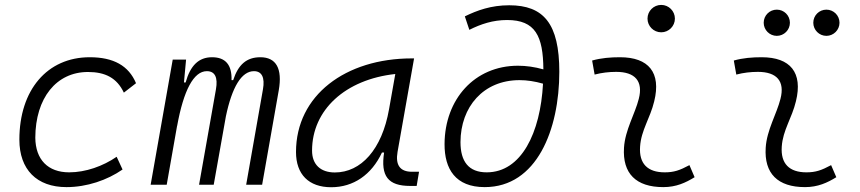

<svg xmlns="http://www.w3.org/2000/svg" viewBox="-20 -764 3556 794"><path d="M266.1 -51.3C178.2 -51.3 127 -104 126 -194.3C126.5 -358.4 212.9 -466.3 343.8 -466.3C415 -466.3 463.4 -441.9 492.2 -380.9L542.5 -419.9C512.2 -492.2 449.7 -527.3 351.1 -527.3C175.3 -527.3 60.1 -392.1 60.1 -186.5C60.1 -63 131.8 9.8 254.9 9.8C339.4 9.8 423.3 -19 486.8 -63L462.4 -115.7C405.8 -76.7 334 -51.3 266.1 -51.3Z M749.5 -517.6H694.3L603 0H669.4L712.4 -244.1V-242.7C739.3 -390.6 780.8 -469.7 835.4 -469.7C868.7 -469.7 881.8 -444.3 873 -394.5L803.2 0H863.8L914.1 -282.7C939.5 -404.3 979 -469.7 1030.3 -469.7C1062.5 -469.7 1076.2 -443.8 1067.4 -394.5L998 0H1064L1132.8 -390.6C1148.4 -480.5 1122.1 -527.3 1056.6 -527.3C1000 -527.3 965.3 -497.1 944.3 -432.6H937.5C939.5 -496.1 912.1 -527.3 856.9 -527.3C801.8 -527.3 767.1 -493.2 747.6 -422.9H740.7Z M1349.6 10.3C1441.4 10.3 1516.6 -41 1559.6 -133.3H1568.4C1553.7 -36.1 1584 4.9 1676.3 4.9H1703.1L1712.9 -53.7H1683.6C1633.8 -53.7 1614.7 -82 1624 -135.7L1692.4 -522.5H1683.1C1409.2 -522.5 1204.1 -370.1 1204.1 -135.3C1204.1 -43 1256.8 10.3 1349.6 10.3ZM1364.7 -50.8C1305.7 -50.8 1270.5 -83.5 1270.5 -141.1C1270.5 -309.6 1408.2 -435.5 1614.7 -458L1588.9 -312.5C1559.6 -145.5 1472.7 -50.8 1364.7 -50.8Z M1984.4 9.8C2199.7 9.8 2293 -227.5 2293 -467.3C2293 -666.5 2228 -742.2 2085.9 -742.2C2010.7 -742.2 1953.1 -721.2 1902.3 -696.3L1920.9 -640.6C1968.8 -664.6 2018.6 -681.2 2077.1 -681.2C2193.8 -681.2 2226.1 -615.2 2227.1 -477.1C2190.9 -487.3 2155.8 -492.2 2122.1 -492.2C1942.4 -492.2 1819.3 -353.5 1818.4 -168.5C1817.9 -64.9 1863.8 9.8 1984.4 9.8ZM2225.6 -418C2214.8 -214.8 2136.2 -51.3 1992.7 -51.3C1917.5 -51.3 1884.3 -96.7 1884.3 -176.3C1884.8 -322.3 1979 -432.6 2128.4 -432.6C2159.2 -432.6 2191.9 -427.7 2225.6 -418Z M2831.1 -81.1C2791 -59.6 2767.1 -51.3 2729 -51.3C2657.7 -51.3 2622.1 -87.4 2627 -157.7C2631.3 -225.6 2668.9 -275.4 2685.5 -345.2C2714.8 -463.9 2662.6 -527.3 2543.9 -527.3C2505.4 -527.3 2466.8 -524.4 2428.7 -513.7L2439 -455.6C2468.8 -463.4 2498.5 -466.8 2528.3 -466.8C2606.4 -466.8 2640.6 -428.2 2621.6 -355C2606.4 -293.9 2564.9 -226.1 2560.5 -153.3C2553.7 -46.4 2610.4 9.8 2723.1 9.8C2776.4 9.8 2815.4 -8.3 2852.5 -31.2ZM2714.4 -630.4C2745.6 -630.4 2771 -655.8 2771 -687C2771 -718.3 2745.6 -743.7 2714.4 -743.7C2683.1 -743.7 2657.7 -718.3 2657.7 -687C2657.7 -655.8 2683.1 -630.4 2714.4 -630.4Z M3417 -81.1C3377 -59.6 3353 -51.3 3314.9 -51.3C3243.7 -51.3 3208 -87.4 3212.9 -157.7C3217.3 -225.6 3254.9 -275.4 3271.5 -345.2C3300.8 -463.9 3248.5 -527.3 3129.9 -527.3C3091.3 -527.3 3052.7 -524.4 3014.6 -513.7L3024.9 -455.6C3054.7 -463.4 3084.5 -466.8 3114.3 -466.8C3192.4 -466.8 3226.6 -428.2 3207.5 -355C3192.4 -293.9 3150.9 -226.1 3146.5 -153.3C3139.6 -46.4 3196.3 9.8 3309.1 9.8C3362.3 9.8 3401.4 -8.3 3438.5 -31.2ZM3192.4 -615.7C3222.2 -615.7 3246.6 -640.1 3246.6 -669.9C3246.6 -700.2 3222.2 -724.1 3192.4 -724.1C3162.6 -724.1 3138.2 -700.2 3138.2 -669.9C3138.2 -640.1 3162.6 -615.7 3192.4 -615.7ZM3397.5 -615.7C3427.2 -615.7 3451.7 -640.1 3451.7 -669.9C3451.7 -700.2 3427.2 -724.1 3397.5 -724.1C3367.7 -724.1 3343.3 -700.2 3343.3 -669.9C3343.3 -640.1 3367.7 -615.7 3397.5 -615.7Z"/></svg>

Font: Cascadia Mono PL Light
Style: Italic
Weight: 300
Italic angle: -10°
Monospace: yes
Designer: Aaron Bell
Foundry: Saja Typeworks
Version: Version 2404.023